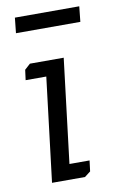

<svg xmlns="http://www.w3.org/2000/svg" viewBox="-75 -663 422 705"><g transform="rotate(-10 136.0 -310.5)"><path d="M32 -621H272L266 -564H26ZM36 -426 57 -445H183L136 -57H211L206 -17L184 0H61L108 -388H31Z"/></g></svg>

Font: Zilla Slab Regular
Style: Italic
Weight: 400
Italic angle: -6°
Designer: Typotheque.com
Foundry: Typotheque type foundry
Version: Version 1.1; 2017; ttfautohint (v1.6)